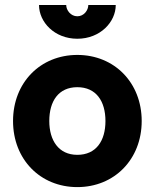

<svg xmlns="http://www.w3.org/2000/svg" viewBox="-20 -743 625 776"><path d="M292.5 -586.4C385.3 -586.4 447.8 -654.3 447.8 -722.7H336.9C336.9 -702.1 319.8 -677.2 292.5 -677.2C265.6 -677.2 247.6 -702.1 247.6 -722.7H137.7C137.7 -654.3 199.7 -586.4 292.5 -586.4ZM32.7 -253.9C32.7 -99.1 142.6 13.2 292.5 13.2C442.4 13.2 552.7 -99.1 552.7 -253.9C552.7 -408.7 442.4 -521 292.5 -521C142.6 -521 32.7 -408.7 32.7 -253.9ZM179.2 -253.9C179.2 -334.5 216.8 -390.6 292.5 -390.6C368.2 -390.6 406.2 -334.5 406.2 -253.9C406.2 -173.3 368.2 -117.2 292.5 -117.2C216.8 -117.2 179.2 -175.8 179.2 -253.9Z"/></svg>

Font: Giphurs ExtraBold
Style: Regular
Weight: 800
Version: Version 1.000